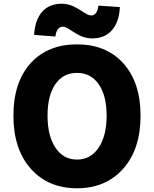

<svg xmlns="http://www.w3.org/2000/svg" viewBox="-20 -996 826 1030"><path d="M393 14Q239 14 146 -90Q52 -195 52 -375.5Q52 -556 146 -659Q238 -758 393 -758Q548 -758 640 -658Q734 -555 734 -376Q734 -195 640.5 -90.5Q547 14 393 14ZM393 -140Q467 -140 509 -204Q552 -267 552 -376Q552 -483 509.5 -544Q467 -605 393 -605Q319 -605 277 -544.5Q235 -484 235 -376Q235 -267 277.5 -203.5Q320 -140 393 -140ZM474 -790Q442 -790 411 -804Q393 -812 364 -831Q332 -853 318 -853Q284 -853 277 -800L163 -809Q168 -894 210 -937Q248 -976 311 -976Q344 -976 374 -962Q392 -954 421 -935Q454 -913 468 -913Q502 -913 508 -966L623 -958Q619 -873 576 -829Q538 -790 474 -790Z"/></svg>

Font: GenSekiGothic TW H
Style: Regular
Weight: 900
Version: Version 1.501;PS 1;hotconv 16.6.51;makeotf.lib2.5.65220